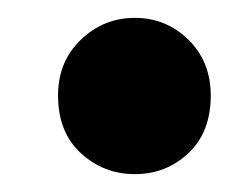

<svg xmlns="http://www.w3.org/2000/svg" viewBox="-20 -434 281 215"><path d="M45 -327Q45 -365 70.5 -389.5Q96 -414 131 -414Q166 -414 191 -389.5Q216 -365 216 -327Q216 -286 191 -262.5Q166 -239 131 -239Q96 -239 70.5 -262.5Q45 -286 45 -327Z"/></svg>

Font: Ek Mukta ExtraBold
Style: Regular
Weight: 800
Designer: Girish Dalvi and Yashodeep Gholap
Foundry: Ek Type
Version: Version 2.538;PS 1.002;hotconv 16.6.51;makeotf.lib2.5.65220;